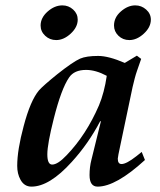

<svg xmlns="http://www.w3.org/2000/svg" viewBox="-20 -677 595 714"><path d="M519 -82Q411 17 343 17Q313 17 313 -26Q313 -56 320 -83L355 -225L353 -227Q309 -143 247 -75Q164 17 97 17Q70 17 56 -9Q44 -31 44 -60Q44 -119 68 -208Q93 -303 125 -341Q133 -350 150 -365Q167 -380 193 -401Q251 -447 278 -459Q301 -469 345 -469Q384 -469 444 -443L489 -470L505 -458L490 -415Q485 -401 481 -385.5Q477 -370 473 -353L428 -139Q418 -93 418 -87Q418 -67 432 -67Q450 -67 487 -96L507 -112ZM377 -395Q336 -417 300 -417Q256 -417 237 -389Q208 -347 180 -236Q156 -141 156 -103Q156 -65 174 -65Q195 -65 228 -100Q301 -176 348 -285Q368 -333 377 -395ZM461 -528Q437 -528 420.5 -544Q404 -560 404 -582Q404 -612 429 -634Q455 -657 483 -657Q506 -657 523.5 -641.5Q541 -626 541 -604Q541 -576 515 -552Q489 -528 461 -528ZM189 -528Q165 -528 148 -544Q131 -560 131 -582Q131 -611 157 -634Q183 -657 212 -657Q235 -657 252 -641.5Q269 -626 269 -604Q269 -576 243 -552Q217 -528 189 -528Z"/></svg>

Font: GFS Didot
Style: Bold Italic
Weight: 700
Italic angle: -12°
Designer: Designed by Takis Katsoulidis and George D. Matthiopoulos.
Foundry: Designed by Takis Katsoulidis and George D. Matthiopoulos.
Version: Version 1.0